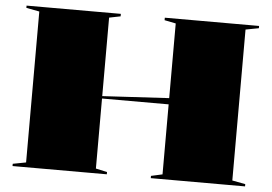

<svg xmlns="http://www.w3.org/2000/svg" viewBox="-50 -776 1195 844"><g transform="rotate(5 547.0 -354.0)"><path d="M1060 -708V-698L1002 -687V-21L1060 -10V0H644V-10L694 -21V-687L644 -697V-708ZM450 -708V-697L400 -687V-21L450 -10V0H34V-10L92 -21V-687L34 -698V-708ZM703 -358V-330H389V-340Z"/></g></svg>

Font: Kalnia SemiExpanded SemiBold
Style: Regular
Weight: 600
Width: 6
Designer: Frida Medrano
Foundry: Frida Medrano
Version: Version 1.105